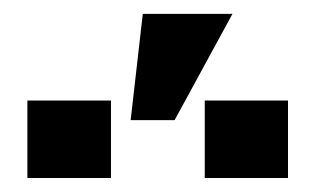

<svg xmlns="http://www.w3.org/2000/svg" viewBox="-20 -854 455 277"><path d="M168.5 -680.7 186 -834H315.4L231.9 -680.7ZM19.5 -597.2V-709H140.1V-597.2ZM275.4 -597.2V-709H395.5V-597.2Z"/></svg>

Font: Roboto Slab SemiBold
Style: Regular
Weight: 600
Designer: Google
Version: Version 2.001; ttfautohint (v1.8.3)